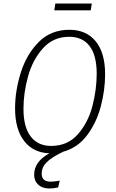

<svg xmlns="http://www.w3.org/2000/svg" viewBox="-20 -864 664 1096"><path d="M504 -844 498 -805H290L296 -844ZM218 127Q218 173 269 173Q290 173 321 167L312 206Q285 212 263 212Q222 212 198.5 190.5Q175 169 175 134Q175 96 196 66Q217 36 262 11Q170 8 118 -59Q66 -126 66 -245Q66 -345 98.5 -449Q131 -553 200.5 -623.5Q270 -694 376 -694Q472 -694 526 -628.5Q580 -563 580 -440Q580 -350 555.5 -257Q531 -164 477.5 -92.5Q424 -21 341 2Q276 33 247 61.5Q218 90 218 127ZM272 -31Q366 -31 424.5 -97.5Q483 -164 507.5 -258.5Q532 -353 532 -443Q532 -548 491.5 -601Q451 -654 375 -654Q284 -654 225 -588Q166 -522 140 -427.5Q114 -333 114 -243Q114 -138 155.5 -84.5Q197 -31 272 -31Z"/></svg>

Font: Fira Sans Condensed ExtraLight
Style: Italic
Weight: 275
Width: 3
Italic angle: -8°
Designer: Carrois Corporate & Edenspiekermann AG
Foundry: Carrois Corporate GbR & Edenspiekermann AG
Version: Version 4.203